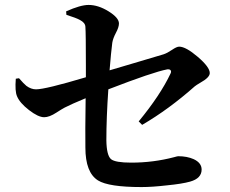

<svg xmlns="http://www.w3.org/2000/svg" viewBox="-20 -775 931 778"><path d="M554 -17Q420 -17 377 -44Q326 -76 326 -177Q325 -236 327 -377Q269 -353 242 -339Q229 -332 209 -319Q180 -300 159 -300Q135 -300 97.5 -329Q60 -358 49 -385Q40 -405 44 -456L57 -458Q76 -436 87 -427Q106 -413 126 -413Q164 -413 328 -462Q328 -478 328 -510Q328 -640 326 -667Q325 -683 304 -694Q290 -702 249 -715L248 -729Q306 -755 339 -755Q378 -755 420 -729Q462 -703 462 -680Q462 -665 450 -642.5Q438 -620 435 -602Q430 -564 424 -490Q461 -501 540.5 -524.5Q620 -548 643 -555Q658 -560 677 -573Q696 -586 706 -586Q733 -586 781.5 -544.5Q830 -503 830 -479Q830 -461 792 -440Q775 -430 769 -425Q664 -332 556 -269L542 -283Q630 -390 671 -477Q675 -485 671.5 -490Q668 -495 658 -494Q600 -483 419 -413Q411 -298 411 -206Q412 -145 430 -130Q447 -116 512 -116Q601 -116 685 -138Q699 -142 702 -142Q738 -142 765 -130Q797 -115 797 -88Q797 -52 750 -39Q718 -30 657 -24Q597 -17 554 -17Z"/></svg>

Font: GenRyuMin TW B
Style: Regular
Weight: 700
Version: Version 1.501;PS 1;hotconv 16.6.51;makeotf.lib2.5.65220